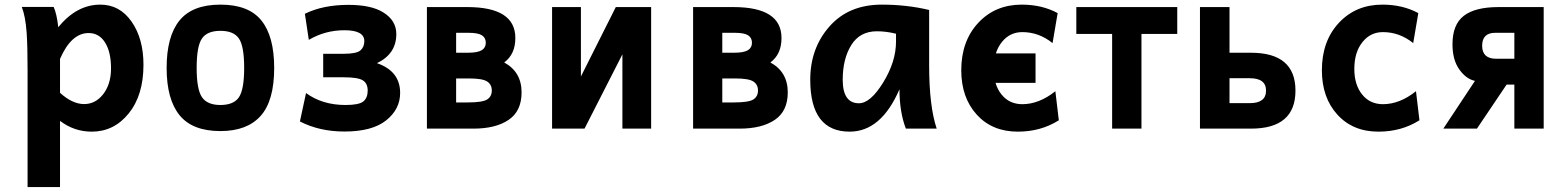

<svg xmlns="http://www.w3.org/2000/svg" viewBox="-20 -542 6567 809"><path d="M334.5 -103.5Q381.3 -103.5 413.6 -143.6Q447.8 -186.5 447.8 -253.9Q447.8 -323.2 422.6 -363Q397.5 -402.8 353.5 -402.8Q280.3 -402.8 232.9 -293.9V-150.9Q285.2 -103.5 334.5 -103.5ZM232.9 246.1H96.2V-243.7Q96.2 -350.1 92.3 -403.8Q87.4 -473.1 71.8 -512.7H206.1Q219.2 -483.9 225.6 -427.2Q302.7 -522.5 402.8 -522.5Q484.4 -522.5 534.4 -450.9Q584.5 -379.4 584.5 -269Q584.5 -141.1 522.5 -64.2Q460.4 12.7 366.7 12.7Q292.5 12.7 232.9 -32.7Z M908.7 10.3Q790.5 10.3 736.3 -56.9Q682.1 -124 682.1 -255.9Q682.1 -388.7 736.3 -455.6Q790.5 -522.5 908.7 -522.5Q1027.8 -522.5 1081.5 -455.6Q1135.3 -388.7 1135.3 -255.9Q1135.3 -117.2 1078.1 -53.5Q1021 10.3 908.7 10.3ZM908.7 -99.6Q964.8 -99.6 986.8 -132.3Q1008.8 -165 1008.8 -255.9Q1008.8 -347.2 986.8 -379.6Q964.8 -412.1 908.7 -412.1Q853 -412.1 830.8 -379.6Q808.6 -347.2 808.6 -255.9Q808.6 -165 831.1 -132.3Q853.5 -99.6 908.7 -99.6Z M1431.6 12.2Q1325.7 12.2 1243.7 -30.3L1269.5 -149.9Q1337.9 -99.6 1436 -99.6Q1492.7 -99.6 1511 -114.7Q1529.3 -129.9 1529.3 -160.2Q1529.3 -190.9 1508.5 -203.6Q1487.8 -216.3 1429.2 -216.3H1341.8V-315.4H1429.2Q1482.4 -315.4 1498.8 -329.8Q1515.1 -344.2 1515.1 -368.7Q1515.1 -414.6 1431.6 -414.6Q1350.1 -414.6 1281.2 -374L1264.6 -483.9Q1340.8 -521.5 1447.8 -521.5Q1543.9 -521.5 1594.2 -490.2Q1649.9 -456.1 1649.9 -398.4Q1649.9 -314.9 1568.4 -275.9Q1666 -242.2 1666 -150.4Q1666 -82 1607.2 -34.9Q1548.3 12.2 1431.6 12.2Z M1974.6 0H1778.8V-512.2H1949.2Q2151.4 -512.2 2151.4 -381.8Q2151.4 -313.5 2104.5 -278.8Q2177.7 -238.8 2177.7 -152.8Q2177.7 -73.7 2123 -36.9Q2068.4 0 1974.6 0ZM1951.2 -319.8Q1992.2 -319.8 2009.5 -330.3Q2026.9 -340.8 2026.9 -361.8Q2026.9 -382.8 2010.5 -393.3Q1994.1 -403.8 1954.1 -403.8H1901.9V-319.8ZM1950.7 -110.4Q2012.7 -110.4 2032.5 -122.8Q2052.2 -135.3 2052.2 -160.6Q2052.2 -186 2032.5 -198.7Q2012.7 -211.4 1958 -211.4H1901.9V-110.4Z M2306.2 0V-512.2H2427.7V-219.7L2574.7 -512.2H2723.6V0H2602.5V-313L2442.9 0Z M3096.2 0H2900.4V-512.2H3070.8Q3272.9 -512.2 3272.9 -381.8Q3272.9 -313.5 3226.1 -278.8Q3299.3 -238.8 3299.3 -152.8Q3299.3 -73.7 3244.6 -36.9Q3189.9 0 3096.2 0ZM3072.8 -319.8Q3113.8 -319.8 3131.1 -330.3Q3148.4 -340.8 3148.4 -361.8Q3148.4 -382.8 3132.1 -393.3Q3115.7 -403.8 3075.7 -403.8H3023.4V-319.8ZM3072.3 -110.4Q3134.3 -110.4 3154.1 -122.8Q3173.8 -135.3 3173.8 -160.6Q3173.8 -186 3154.1 -198.7Q3134.3 -211.4 3079.6 -211.4H3023.4V-110.4Z M3599.1 -106.9Q3647.5 -106.9 3701.4 -194.6Q3755.4 -282.2 3755.4 -366.7V-399.9Q3714.4 -410.2 3674.8 -410.2Q3603 -410.2 3566.9 -352.1Q3530.8 -293.9 3530.8 -206.1Q3530.8 -106.9 3599.1 -106.9ZM3560.1 12.7Q3394 12.7 3394 -206.1Q3394 -338.9 3475.1 -430.7Q3556.2 -522.5 3695.3 -522.5Q3800.8 -522.5 3895 -500V-266.1Q3895 -94.7 3926.8 0H3796.9Q3770 -69.8 3770 -166Q3692.9 12.7 3560.1 12.7Z M4343.3 -192.9H4037.1V-316.9H4343.3ZM4268.6 12.7Q4160.6 12.7 4095.5 -59.1Q4030.3 -130.9 4030.3 -246.1Q4030.3 -368.7 4101.8 -445.6Q4173.3 -522.5 4285.2 -522.5Q4370.6 -522.5 4436.5 -486.8L4415 -360.4Q4357.4 -406.7 4287.6 -406.7Q4235.4 -406.7 4202.1 -365.7Q4167 -322.8 4167 -251.5Q4167 -184.6 4200 -143.8Q4232.9 -103 4287.6 -103Q4358.4 -103 4426.8 -157.7L4441.4 -35.2Q4365.7 12.7 4268.6 12.7Z M4789.6 0H4666V-398.9H4515.1V-512.2H4940.4V-398.9H4789.6Z M5251 0H5036.1V-512.2H5160.6V-319.8H5251Q5438.5 -319.8 5438.5 -160.2Q5438.5 0 5251 0ZM5246.1 -107.4Q5314.5 -107.4 5314.5 -160.2Q5314.5 -212.4 5246.1 -212.4H5160.6V-107.4Z M5788.1 12.7Q5680.2 12.7 5615 -59.1Q5549.8 -130.9 5549.8 -246.1Q5549.8 -368.7 5621.3 -445.6Q5692.9 -522.5 5804.7 -522.5Q5890.1 -522.5 5956.1 -486.8L5934.6 -360.4Q5877 -406.7 5807.1 -406.7Q5754.9 -406.7 5721.7 -365.7Q5686.5 -322.8 5686.5 -251.5Q5686.5 -184.6 5719.5 -143.8Q5752.4 -103 5807.1 -103Q5877.9 -103 5946.3 -157.7L5960.9 -35.2Q5885.3 12.7 5788.1 12.7Z M6061.5 0 6194.8 -201.2Q6157.7 -209 6128.9 -249.3Q6100.1 -289.6 6100.1 -355.5Q6100.1 -438.5 6147.7 -475.3Q6195.3 -512.2 6293.9 -512.2H6484.4V0H6360.8V-185.5H6328.1L6203.1 0ZM6284.7 -294.4H6360.8V-403.8H6280.3Q6225.1 -403.8 6225.1 -349.1Q6225.1 -294.4 6284.7 -294.4Z"/></svg>

Font: Cadman
Style: Bold
Weight: 700
Designer: Paul James MIller
Foundry: High-Logic / Made with FontCreator
Version: Version 2.114;March 28, 2021;FontCreator 13.0.0.2683 64-bit